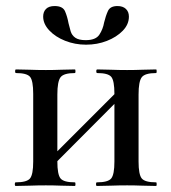

<svg xmlns="http://www.w3.org/2000/svg" viewBox="-20 -616 568 636"><path d="M128 -40 112 -57 383 -328 399 -312ZM90 -81V-305Q90 -349 79.5 -361.5Q69 -374 33 -374Q30 -374 30 -380Q30 -386 33 -386Q53 -386 78.5 -385Q104 -384 132 -384Q158 -384 183 -385Q208 -386 228 -386Q230 -386 230 -380Q230 -374 228 -374Q191 -374 180.5 -360Q170 -346 170 -303V-81Q170 -38 180.5 -25Q191 -12 228 -12Q230 -12 230 -6Q230 0 228 0Q207 0 182.5 -1Q158 -2 132 -2Q104 -2 78.5 -1Q53 0 32 0Q29 0 29 -6Q29 -12 32 -12Q69 -12 79.5 -25Q90 -38 90 -81ZM359 -81V-305Q359 -349 348.5 -361.5Q338 -374 302 -374Q299 -374 299 -380Q299 -386 302 -386Q322 -386 347.5 -385Q373 -384 401 -384Q427 -384 452 -385Q477 -386 497 -386Q499 -386 499 -380Q499 -374 497 -374Q460 -374 449.5 -360Q439 -346 439 -303V-81Q439 -38 449.5 -25Q460 -12 497 -12Q499 -12 499 -6Q499 0 497 0Q476 0 451.5 -1Q427 -2 401 -2Q373 -2 347 -1Q321 0 301 0Q298 0 298 -6Q298 -12 301 -12Q338 -12 348.5 -25Q359 -38 359 -81ZM264 -483Q297 -483 309 -501Q321 -519 325 -542Q330 -563 337.5 -579.5Q345 -596 369 -596Q387 -596 397 -586.5Q407 -577 407 -561Q407 -535 386.5 -514Q366 -493 334 -480.5Q302 -468 265 -468Q228 -468 195.5 -481Q163 -494 143 -515.5Q123 -537 123 -561Q123 -577 132.5 -586.5Q142 -596 161 -596Q188 -596 195.5 -578.5Q203 -561 207 -539Q210 -526 214 -512.5Q218 -499 229.5 -491Q241 -483 264 -483Z"/></svg>

Font: Cormorant SemiBold
Style: Regular
Weight: 600
Designer: Christian Thalmann (Catharsis Fonts)
Foundry: Catharsis Fonts
Version: Version 4.000